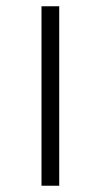

<svg xmlns="http://www.w3.org/2000/svg" viewBox="-20 -592 331 619"><path d="M113.8 6.8H170.9V-571.8H113.8Z"/></svg>

Font: Linux Biolinum G
Style: Bold
Weight: 700
Designer: Philipp H. Poll
Foundry: Philipp H. Poll
Version: Version 1.1.0